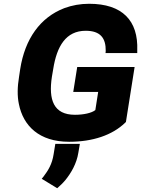

<svg xmlns="http://www.w3.org/2000/svg" viewBox="-20 -741 747 1017"><path d="M81 -335C72 -281 71 -232 80 -190C103 -74 188 10 346 10C471 10 575 -25 643 -91L647 -95L693 -386H389L368 -254H500L485 -158C465 -142 422 -133 377 -133C264 -133 236 -212 255 -335L262 -376C281 -496 329 -578 434 -578C512 -578 541 -539 540 -471L539 -460H707V-474C713 -632 628 -721 452 -721C405 -721 362 -713 321 -698C193 -649 112 -535 87 -375ZM201 206 283 256C299 242 312 230 327 212C356 176 386 126 395 68L403 21H273L264 76C256 129 235 162 210 195Z"/></svg>

Font: Asimov Pro
Style: UltObl
Weight: 900
Designer: Google
Version: Version 2.000980; 2014